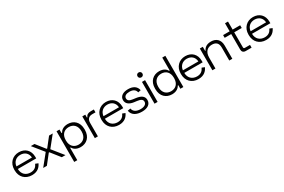

<svg xmlns="http://www.w3.org/2000/svg" viewBox="135 -2113 5514 3726"><g transform="rotate(-30 2892.0 -250.0)"><path d="M279 14C410 14 468 -58 498.5 -124.5L438 -149C412 -90.5 368 -45 279.5 -45C176 -45 97.5 -110.5 96 -228.5H507.5V-262.5C507.5 -411 410.5 -501.5 272.5 -501.5C130.5 -501.5 29 -399.5 29 -250V-238C29 -88 127.5 14 279 14ZM97.5 -285C108.5 -384 179.5 -443 272.5 -443C369.5 -443 438.5 -384 444.5 -285Z M532 0H614.5L775.5 -204H788L949 0H1031.5L833.5 -246L1027.5 -487.5H945L788 -288H775.5L618.5 -487.5H536L731 -246Z M1112 -487.5V200H1180.5V-76.5H1193C1214.5 -34.5 1268 14 1367.5 14C1499 14 1603 -73.5 1603 -237.5V-250C1603 -415 1498 -501.5 1367.5 -501.5C1268 -501.5 1213.5 -453 1191 -408H1178.5V-487.5ZM1356 -440C1457.5 -440 1532 -374.5 1532 -248V-240C1532 -113 1457.5 -47.5 1356 -47.5C1255 -47.5 1180.5 -113 1180.5 -240V-248C1180.5 -374.5 1255 -440 1356 -440Z M1689.5 0H1758V-300.5C1758 -388 1804.5 -427.5 1878.5 -427.5H1950.5V-491.5H1884C1819 -491.5 1784 -469.5 1766.5 -422.5H1756V-487.5H1689.5Z M2229 14C2360 14 2418 -58 2448.5 -124.5L2388 -149C2362 -90.5 2318 -45 2229.5 -45C2126 -45 2047.5 -110.5 2046 -228.5H2457.5V-262.5C2457.5 -411 2360.5 -501.5 2222.5 -501.5C2080.5 -501.5 1979 -399.5 1979 -250V-238C1979 -88 2077.5 14 2229 14ZM2047.5 -285C2058.5 -384 2129.5 -443 2222.5 -443C2319.5 -443 2388.5 -384 2394.5 -285Z M2743 14C2867 14 2944.5 -38.5 2944.5 -132C2944.5 -225 2867 -262.5 2765.5 -275.5L2705.5 -283.5C2638.5 -292 2597 -313 2597 -365C2597 -417 2644.5 -444.5 2720.5 -444.5C2795.5 -444.5 2850 -416 2863.5 -348.5L2925.5 -361C2906.5 -453 2835.5 -501.5 2720.5 -501.5C2604 -501.5 2531 -450 2531 -365C2531 -279.5 2600.5 -236 2696 -223L2756 -215.5C2830 -205.5 2878.5 -187.5 2878.5 -131.5C2878.5 -75.5 2825 -43 2743 -43C2662 -43 2589 -71 2573.5 -153L2508.5 -141.5C2526.5 -33 2620 14 2743 14Z M3027 0H3096V-487.5H3027ZM3061.5 -569.5C3093 -569.5 3116.5 -592.5 3116.5 -624.5C3116.5 -656.5 3093 -679.5 3061.5 -679.5C3029.5 -679.5 3006 -656.5 3006 -624.5C3006 -592.5 3029.5 -569.5 3061.5 -569.5Z M3673 0V-700H3604V-411H3591.5C3570 -453 3516.5 -501.5 3417 -501.5C3285.5 -501.5 3181.5 -414.5 3181.5 -250V-237.5C3181.5 -72.5 3286.5 14 3417 14C3516.5 14 3571 -34.5 3593.5 -79.5H3606V0ZM3428.5 -47.5C3327 -47.5 3253 -113 3253 -240V-248C3253 -374.5 3327 -440 3428.5 -440C3530 -440 3604 -374.5 3604 -248V-240C3604 -113 3530 -47.5 3428.5 -47.5Z M4008.5 14C4139.5 14 4197.5 -58 4228 -124.5L4167.5 -149C4141.5 -90.5 4097.5 -45 4009 -45C3905.5 -45 3827 -110.5 3825.5 -228.5H4237V-262.5C4237 -411 4140 -501.5 4002 -501.5C3860 -501.5 3758.5 -399.5 3758.5 -250V-238C3758.5 -88 3857 14 4008.5 14ZM3827 -285C3838 -384 3909 -443 4002 -443C4099 -443 4168 -384 4174 -285Z M4323.5 0H4392V-243.5C4392 -373 4463 -435.5 4560.5 -435.5C4647.5 -435.5 4702 -394.5 4702 -291.5V0H4770.5V-298C4770.5 -431 4688.5 -497.5 4577.5 -497.5C4474 -497.5 4425 -451 4400.5 -397H4390V-487.5H4323.5Z M5072 0H5202V-61.5H5088.5C5066.5 -61.5 5058.5 -71.5 5058.5 -91.5V-426H5227V-487.5H5058.5V-667.5H4991.5V-487.5H4845V-426H4991.5V-79C4991.5 -29.5 5019 0 5072 0Z M5526 14C5657 14 5715 -58 5745.5 -124.5L5685 -149C5659 -90.5 5615 -45 5526.5 -45C5423 -45 5344.5 -110.5 5343 -228.5H5754.5V-262.5C5754.5 -411 5657.5 -501.5 5519.5 -501.5C5377.5 -501.5 5276 -399.5 5276 -250V-238C5276 -88 5374.5 14 5526 14ZM5344.5 -285C5355.5 -384 5426.5 -443 5519.5 -443C5616.5 -443 5685.5 -384 5691.5 -285Z"/></g></svg>

Font: MCL Standard Light
Style: Regular
Weight: 300
Designer: Květoslav Bartoš
Foundry: Florian Karsten
Version: Version 1.001;Glyphs 3.2.3 (3260)